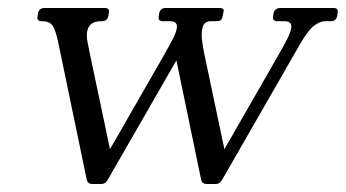

<svg xmlns="http://www.w3.org/2000/svg" viewBox="-20 -460 865 480"><path d="M210 0Q200 0 197 -10L126 -352Q119 -386 111 -396.5Q103 -407 86 -407H84Q71 -407 74 -420L75 -427Q78 -440 91 -440H242Q255 -440 252 -427L251 -420Q248 -407 235 -407H233Q203 -407 198 -382Q196 -370 198.5 -356.5Q201 -343 205 -324L255 -87L391 -324Q403 -345 411.5 -361.5Q420 -378 422 -389Q425 -407 405 -407H387Q374 -407 377 -420L378 -427Q381 -440 394 -440H529Q541 -440 539 -431L536 -417Q534 -407 522 -407H508Q489 -407 486 -389Q483 -377 485 -360Q487 -343 491 -324L541 -87L677 -324Q689 -345 697.5 -361.5Q706 -378 708 -389Q711 -407 691 -407H674Q660 -407 663 -420L664 -427Q667 -440 681 -440H814Q827 -440 824 -427L823 -420Q820 -407 807 -407H793Q780 -407 765.5 -396Q751 -385 732 -353L535 -10Q529 0 520 0H496Q486 0 483 -10L421 -309L249 -10Q243 0 234 0Z"/></svg>

Font: Young Serif Light
Style: Italic
Weight: 300
Italic angle: -10.979°
Designer: Bastien Sozeau
Foundry: NBR — Bastien Sozeau
Version: Version 5.001